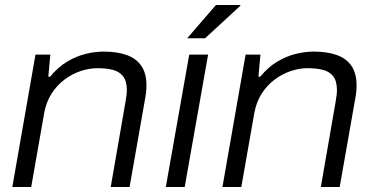

<svg xmlns="http://www.w3.org/2000/svg" viewBox="-20 -743 1485 763"><path d="M29 0 121 -526H180L172 -438H179Q211 -477 247.5 -498.5Q284 -520 321 -529Q358 -538 393 -538Q445 -538 483 -524.5Q521 -511 541.5 -481.5Q562 -452 562 -403Q562 -391 560.5 -376.5Q559 -362 556 -347L495 0H420L479 -340Q481 -352 482.5 -363.5Q484 -375 484 -384Q484 -421 469 -440Q454 -459 428 -465.5Q402 -472 368 -472Q334 -472 300 -460.5Q266 -449 236 -426.5Q206 -404 185 -371Q164 -338 156 -296L104 0Z M639 0 732 -526H807L714 0ZM724 -591 838 -723H935V-720L795 -591Z M864 0 956 -526H1015L1007 -438H1014Q1046 -477 1082.5 -498.5Q1119 -520 1156 -529Q1193 -538 1228 -538Q1280 -538 1318 -524.5Q1356 -511 1376.5 -481.5Q1397 -452 1397 -403Q1397 -391 1395.5 -376.5Q1394 -362 1391 -347L1330 0H1255L1314 -340Q1316 -352 1317.5 -363.5Q1319 -375 1319 -384Q1319 -421 1304 -440Q1289 -459 1263 -465.5Q1237 -472 1203 -472Q1169 -472 1135 -460.5Q1101 -449 1071 -426.5Q1041 -404 1020 -371Q999 -338 991 -296L939 0Z"/></svg>

Font: Archivo SemiExpanded Light
Style: Italic
Weight: 300
Width: 6
Italic angle: -10°
Designer: Hector Gatti
Foundry: Omnibus-Type
Version: Version 2.001